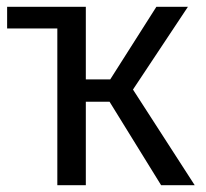

<svg xmlns="http://www.w3.org/2000/svg" viewBox="-20 -546 606 566"><path d="M554 0H455L303 -246H233V0H149V-462H1V-526H233V-312H305L441 -526H534L372 -282Z"/></svg>

Font: FiraSans
Style: Regular
Weight: 350
Designer: Carrois Corporate & Edenspiekermann AG
Foundry: Carrois Corporate GbR & Edenspiekermann AG
Version: Version 3.106;PS 003.106;hotconv 1.0.70;makeotf.lib2.5.58329